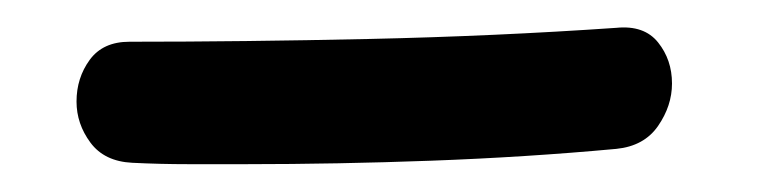

<svg xmlns="http://www.w3.org/2000/svg" viewBox="-20 29 562 138"><path d="M423 49Q443 47 453 59.5Q463 72 463 89Q463 105 453 119.5Q443 134 423 136Q358 142 290 144.5Q222 147 157 147Q136 147 115.5 147Q95 147 75 146Q55 145 45 131.5Q35 118 35 102Q35 85 44.5 72Q54 59 73 59Q155 59 245.5 57Q336 55 423 49Z"/></svg>

Font: Playpen Sans
Style: Regular
Weight: 400
Designer: Laura Meseguer, Veronika Burian, José Scaglione, Kostas Bartsokas, Vera Evstafieva, Tom Grace, Yorlmar Campos
Foundry: TypeTogether
Version: Version 2.000